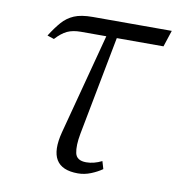

<svg xmlns="http://www.w3.org/2000/svg" viewBox="-67 -597 621 668"><g transform="rotate(10 243.5 -263.5)"><path d="M251 9Q138 9 172 -122L266 -478H176Q148 -478 128.5 -469Q109 -460 88 -437L64 -445Q83 -475 100.5 -495Q118 -515 142.5 -525.5Q167 -536 208 -536H487L468 -478H303L236 -128Q228 -85 233.5 -59.5Q239 -34 273 -34Q300 -34 328 -48L336 -21Q319 -9 296.5 0Q274 9 251 9Z"/></g></svg>

Font: Noto Serif SemiCondensed Light
Style: Italic
Weight: 300
Width: 4
Italic angle: -12°
Designer: Monotype Design Team
Foundry: Monotype Imaging Inc.
Version: Version 2.013; ttfautohint (v1.8.4.7-5d5b)